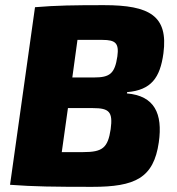

<svg xmlns="http://www.w3.org/2000/svg" viewBox="-20 -718 687 746"><path d="M615 -511C634 -656 562 -698 384 -698C269 -698 198 -697 116 -690L19 0C112 7 190 8 338 8C505 8 577 -26 597 -165C613 -277 580 -346 473 -355L474 -360C567 -368 602 -415 615 -511ZM436 -499C426 -432 407 -417 345 -417H261L281 -563H378C429 -563 443 -550 436 -499ZM410 -216C399 -143 378 -127 303 -127H220L244 -298H341C405 -298 419 -283 410 -216Z"/></svg>

Font: Exo 2 Extra Bold
Style: Italic
Weight: 800
Italic angle: -8°
Designer: Natanael Gama
Version: Version 1.001;PS 001.001;hotconv 1.0.88;makeotf.lib2.5.64775